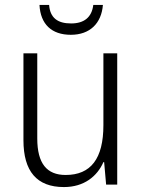

<svg xmlns="http://www.w3.org/2000/svg" viewBox="-20 -748 576 778"><path d="M397 -728H358C352 -678 321 -653 268 -653C213 -653 183 -676 179 -728H140C144 -650 189 -607 267 -607C344 -607 391 -653 397 -728ZM455 -532H399V-241C399 -105 348 -39 246 -39C170 -39 131 -85 131 -187V-532H75V-180C75 -54 129 10 239 10C321 10 374 -34 399 -91H402L410 0H455Z"/></svg>

Font: Noto Sans Armenian SemiCondensed Light
Style: Regular
Weight: 300
Width: 4
Designer: Monotype Design Team
Foundry: Monotype Imaging Inc.
Version: Version 2.008